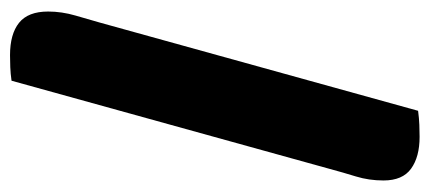

<svg xmlns="http://www.w3.org/2000/svg" viewBox="-257 -491 857 383"><g transform="rotate(90 171.5 -299.5)"><path d="M141 106Q127 108 114 108.5Q101 109 90 109Q48 109 25.5 91Q3 73 3 33Q3 6 11 -21.5Q19 -49 25 -70L201 -705Q216 -707 229 -707.5Q242 -708 253 -708Q293 -708 316.5 -691Q340 -674 340 -636Q340 -607 332 -581Q324 -555 317 -529Z"/></g></svg>

Font: Baloo Tammudu 2 ExtraBold
Style: Regular
Weight: 800
Designer: Maithili Shingre, Omkar Shende and Ek Type
Foundry: Ek Type
Version: Version 1.640;hotconv 1.0.111;makeotfexe 2.5.65597; ttfautoh